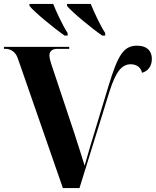

<svg xmlns="http://www.w3.org/2000/svg" viewBox="-20 -951 788 971"><path d="M307 -771H322V-784C298 -820 264 -893 249 -931H129V-921C154 -890 253 -808 307 -771ZM497 -771H512V-784C488 -820 454 -893 439 -931H319V-921C344 -890 443 -808 497 -771ZM70 -656 298 0H382L533 -486C566 -591 597 -626 641 -626C675 -626 694 -606 698 -583C729 -591 748 -617 748 -653C748 -694 723 -720 673 -720C604 -720 576 -671 529 -517L456 -276C443 -234 433 -201 408 -113C396 -152 376 -216 356 -277L239 -628C235 -639 230 -658 230 -671C230 -696 250 -704 269 -704H330V-714H0V-704H8C28 -704 57 -694 70 -656Z"/></svg>

Font: Noto Serif Display
Style: Bold
Weight: 700
Designer: Monotype Design Team
Foundry: Monotype Imaging Inc.
Version: Version 2.009